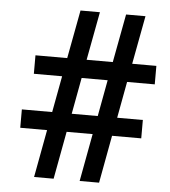

<svg xmlns="http://www.w3.org/2000/svg" viewBox="-52 -782 735 829"><g transform="rotate(5 315.0 -367.0)"><path d="M362.2 -206.5H249.4L211.1 0H126.4L164.7 -206.5H48.4V-286.1H179.8L209.1 -443.8H86.6V-523.9H224.2L263.5 -733.5H347.6L308.3 -523.9H421.7L461 -733.5H545.1L505.8 -523.9H610.6V-443.8H490.7L461.5 -286.1H572.8V-206.5H446.3L408.1 0H323.9ZM264.5 -286.1H377.3L406.5 -443.8H293.7Z"/></g></svg>

Font: Vazir FD Medium
Style: Regular
Weight: 500
Foundry: DejaVu fonts team - Redesigned by Saber Rastikerdar
Version: Version 21.10;October 20, 2019;FontCreator 12.0.0.2547 64-bi